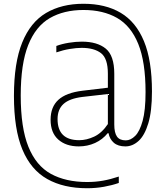

<svg xmlns="http://www.w3.org/2000/svg" viewBox="-20 -769 880 1019"><path d="M442.5 230Q317.5 230 230.8 181.2Q144 132.5 99 25Q54 -82.5 54 -260Q54 -435.5 97.8 -543.2Q141.5 -651 224.2 -700Q307 -749 423 -749Q539.5 -749 620.5 -701Q701.5 -653 744 -550.5Q786.5 -448 786.5 -283.5Q786.5 -178.5 767 -114.2Q747.5 -50 715.5 -21Q683.5 8 645.5 8Q606.5 8 584.2 -11.2Q562 -30.5 556 -62H551.5Q524.5 -28.5 484.5 -10.2Q444.5 8 398 8Q330.5 8 289.5 -28.2Q248.5 -64.5 248.5 -133.5Q248.5 -201.5 289.8 -239.2Q331 -277 418 -287.5L552.5 -303.5V-378Q552.5 -459 516 -487Q479.5 -515 413.5 -515Q386 -515 350.8 -509.2Q315.5 -503.5 279 -491V-525Q308 -536 345 -542Q382 -548 414 -548Q496 -548 541.2 -511Q586.5 -474 586.5 -377.5V-108Q586.5 -64.5 600.8 -44.2Q615 -24 647.5 -24Q673.5 -24 697.5 -47.8Q721.5 -71.5 737 -127.5Q752.5 -183.5 752.5 -280Q752.5 -440 713.8 -535.8Q675 -631.5 601.2 -673.8Q527.5 -716 423 -716Q319 -716 244.2 -672.8Q169.5 -629.5 129.8 -530Q90 -430.5 90 -262Q90 -90.5 130.8 10Q171.5 110.5 250.2 153.8Q329 197 442.5 197Q486.5 197 527 189.8Q567.5 182.5 610.5 168V202Q575 214.5 532 222.2Q489 230 442.5 230ZM285.5 -137Q285.5 -25 400.5 -25Q439.5 -25 480 -44Q520.5 -63 552.5 -110.5V-270L417 -254.5Q348.5 -246 317 -217.2Q285.5 -188.5 285.5 -137Z"/></svg>

Font: Encode Sans SemiCondensed SemiCondensed Thin
Style: Regular
Weight: 100
Width: 4
Designer: Multiple Designers
Foundry: Impallari Type
Version: Version 3.000; ttfautohint (v1.8.3) -l 8 -r 50 -G 200 -x 14 